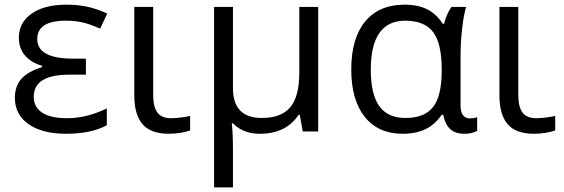

<svg xmlns="http://www.w3.org/2000/svg" viewBox="-20 -565 2423 825"><path d="M349.1 -313V-244.1H276.9Q125 -244.1 125 -148.9Q125 -105 160.9 -81.1Q196.8 -57.1 268.1 -57.1Q309.1 -57.1 349.6 -66.7Q390.1 -76.2 439 -99.1V-26.9Q372.1 9.8 264.2 9.8Q161.6 9.8 102.8 -31.5Q43.9 -72.8 43.9 -145Q43.9 -192.9 70.8 -224.9Q97.7 -256.8 161.1 -276.9V-282.2Q113.3 -295.9 87.2 -326.9Q61 -357.9 61 -402.8Q61 -467.8 115.7 -506.3Q170.4 -544.9 264.2 -544.9Q311.5 -544.9 351.8 -536.9Q392.1 -528.8 440.9 -506.8L410.2 -441.9Q364.3 -462.4 332.5 -469.2Q300.8 -476.1 262.2 -476.1Q140.1 -476.1 140.1 -397Q140.1 -313 294.9 -313Z M638.2 -535.2V-157.2Q638.2 -106.4 656 -81.8Q673.8 -57.1 716.3 -57.1Q734.4 -57.1 759 -60.3Q783.7 -63.5 796.9 -66.9V-4.9Q781.7 1.5 756.1 5.6Q730.5 9.8 706.1 9.8Q627.9 9.8 592.5 -31.2Q557.1 -72.3 557.1 -154.8V-535.2Z M981 -186Q981 -58.1 1105 -58.1Q1188.5 -58.1 1227.3 -104.2Q1266.1 -150.4 1266.1 -253.9V-535.2H1347.2V0H1280.8L1268.1 -71.8H1263.2Q1209 9.8 1097.2 9.8Q1023.9 9.8 981 -35.2H976.1Q981 5.9 981 84V240.2H899.9V-535.2H981Z M1722.2 -58.1Q1804.7 -58.1 1841.3 -105.7Q1877.9 -153.3 1877.9 -259.8V-267.1Q1877.9 -378.9 1840.8 -427.5Q1803.7 -476.1 1721.2 -476.1Q1573.2 -476.1 1573.2 -265.1Q1573.2 -161.6 1609.1 -109.9Q1645 -58.1 1722.2 -58.1ZM1710 9.8Q1605.5 9.8 1547.4 -62.7Q1489.3 -135.3 1489.3 -266.1Q1489.3 -399.9 1548.8 -472.4Q1608.4 -544.9 1718.3 -544.9Q1777.3 -544.9 1816.7 -524.4Q1856 -503.9 1882.3 -462.9H1888.2Q1899.9 -507.8 1919.9 -535.2H1982.9Q1972.7 -502.9 1965.8 -442.9Q1959 -382.8 1959 -326.2V-111.8Q1959 -56.2 2000 -56.2Q2014.2 -56.2 2030.3 -61V-2.9Q2007.8 9.8 1976.1 9.8Q1936.5 9.8 1914.8 -10Q1893.1 -29.8 1884.3 -71.8H1877.9Q1849.1 -29.8 1808.3 -10Q1767.6 9.8 1710 9.8Z M2207 -535.2V-157.2Q2207 -106.4 2224.9 -81.8Q2242.7 -57.1 2285.2 -57.1Q2303.2 -57.1 2327.9 -60.3Q2352.5 -63.5 2365.7 -66.9V-4.9Q2350.6 1.5 2325 5.6Q2299.3 9.8 2274.9 9.8Q2196.8 9.8 2161.4 -31.2Q2126 -72.3 2126 -154.8V-535.2Z"/></svg>

Font: HunimalSansv1.5
Style: Regular
Weight: 400
Foundry: Ascender Corporation
Version: Version 1.10